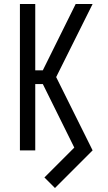

<svg xmlns="http://www.w3.org/2000/svg" viewBox="-20 -755 540 964"><path d="M256 189 203 136 353 -14 195 -333H157V0H80V-735H157V-402H195L360 -735H445L262 -368L445 0Z"/></svg>

Font: Iosevka Algr
Style: Regular
Weight: 400
Monospace: yes
Designer: Belleve Invis
Foundry: Belleve Invis
Version: Version 26.0.2; ttfautohint (v1.8.3)